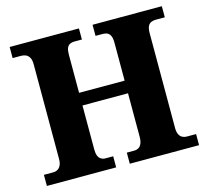

<svg xmlns="http://www.w3.org/2000/svg" viewBox="-103 -834 1035 953"><g transform="rotate(-15 414.5 -357.0)"><path d="M24 0V-57H72Q85 -57 95 -63Q105 -69 111 -81.5Q117 -94 117 -114V-600Q117 -622 110 -634.5Q103 -647 92 -652Q81 -657 67 -657H24V-714H380V-657H340Q328 -657 318 -652Q308 -647 303 -635Q298 -623 298 -601V-405H532V-599Q532 -622 526.5 -634.5Q521 -647 511 -652Q501 -657 486 -657H450V-714H806V-657H758Q745 -657 734.5 -652Q724 -647 718.5 -634.5Q713 -622 713 -599V-113Q713 -93 719 -80.5Q725 -68 735.5 -62.5Q746 -57 758 -57H806V0H450V-57H487Q501 -57 511 -63Q521 -69 526.5 -82.5Q532 -96 532 -117V-340H298V-114Q298 -94 303 -81.5Q308 -69 318 -63Q328 -57 340 -57H380V0Z"/></g></svg>

Font: Noto Serif Thai ExtraBold
Style: Regular
Weight: 800
Version: Version 2.001